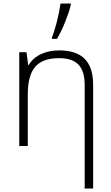

<svg xmlns="http://www.w3.org/2000/svg" viewBox="-20 -826 630 1086"><path d="M459 240.2V-344.2Q459 -424.3 423.6 -460.7Q388.2 -497.1 314 -497.1Q221.7 -497.1 179.4 -448.5Q137.2 -399.9 137.2 -293V0H88.9V-530.8H129.9L139.2 -458H142.1Q168.5 -500.5 213.9 -520.8Q259.3 -541 314 -541Q412.1 -541 459.5 -492.7Q506.8 -444.3 506.8 -347.2V240.2ZM273.9 -613.8Q288.1 -650.4 301.8 -703.6Q315.4 -756.8 322.3 -806.2H380.4V-797.9Q371.6 -760.3 349.6 -704.6Q327.6 -648.9 302.2 -606H273.9Z"/></svg>

Font: Zoram GWebM Light
Style: Regular
Weight: 300
Foundry: Ascender Corporation
Version: Version 1.000